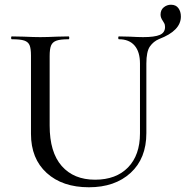

<svg xmlns="http://www.w3.org/2000/svg" viewBox="-20 -779 785 812"><path d="M356 13Q244 13 177.5 -47.5Q111 -108 111 -213V-544Q111 -574 105 -588Q99 -602 82.5 -607.5Q66 -613 30 -613Q27 -613 27 -619Q27 -625 30 -625L80 -624Q124 -622 150 -622Q179 -622 221 -624L270 -625Q273 -625 273 -619Q273 -613 270 -613Q235 -613 218.5 -607Q202 -601 196 -586.5Q190 -572 190 -542V-248Q190 -135 241 -77Q292 -19 382 -19Q471 -19 521.5 -71Q572 -123 572 -215V-510Q572 -560 549 -586.5Q526 -613 483 -613Q480 -613 480 -619Q480 -625 483 -625L528 -624Q564 -622 585 -622Q634 -622 656 -631.5Q678 -641 678 -665Q678 -675 674 -681.5Q670 -688 669 -690Q659 -704 659 -717Q659 -737 672.5 -748Q686 -759 703 -759Q724 -759 734.5 -744.5Q745 -730 745 -709Q745 -649 653 -614Q629 -604 614 -582.5Q599 -561 599 -510V-216Q599 -109 532.5 -48Q466 13 356 13Z"/></svg>

Font: Cormorant Garamond Medium
Style: Regular
Weight: 500
Designer: Christian Thalmann (Catharsis Fonts)
Foundry: Catharsis Fonts
Version: Version 4.000